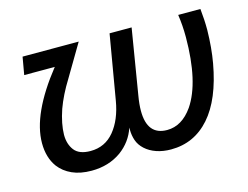

<svg xmlns="http://www.w3.org/2000/svg" viewBox="-67 -515 814 631"><g transform="rotate(-15 339.5 -199.5)"><path d="M445 10.5Q418 10.5 395.5 2.8Q373 -5 357.8 -19Q342.5 -33 336.5 -50.5Q330.5 -68 330.5 -87V-94.5Q315.5 -49 276 -20Q233 10.5 175 10.5Q136.5 10.5 108.8 -2Q81 -14.5 64 -37Q40 -70 40 -119Q40 -217.5 145.5 -350.5H41.5L52 -410.5H243L178.5 -301.5Q149.5 -255 133.5 -211Q117.5 -164 117 -127Q117 -95 133.2 -74Q149.5 -53 188 -53Q237.5 -53 268.8 -91Q300 -129 310.5 -191L348 -410.5H423L386.5 -189Q381.5 -160 381.5 -137.5Q381.5 -54.5 449 -54.5Q499.5 -54.5 536 -106.5Q586.5 -181 587 -333.5Q587 -373.5 581.5 -410.5H657Q661 -373.5 661 -338.5Q660 -277.5 651 -227Q630 -109.5 577 -49.5Q524 10.5 445 10.5Z"/></g></svg>

Font: Lucymar Sans
Style: Italic
Weight: 400
Italic angle: -10°
Foundry: The League of Moveable Type (original font) / Main changes by Cristiano Sobral with portions from Mirco Monsees
Version: Version 2.00;August 30, 2020;FontCreator 13.0.0.2681 64-bit